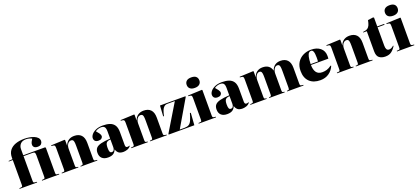

<svg xmlns="http://www.w3.org/2000/svg" viewBox="56 -2039 7174 3301"><g transform="rotate(-20 3643.0 -389.0)"><path d="M43 0V-12L77 -15Q93 -16 97.5 -25Q102 -34 102 -59V-505H29V-515L102 -521V-551Q102 -629 141 -680.5Q180 -732 250 -757Q320 -782 412 -782Q455 -782 500.5 -774.5Q546 -767 585 -751Q624 -735 648 -709.5Q672 -684 672 -648Q672 -620 652 -596.5Q632 -573 585 -573Q543 -573 522.5 -591.5Q502 -610 502 -639Q502 -664 513 -686.5Q524 -709 542 -738Q515 -751 489.5 -757.5Q464 -764 435 -764Q368 -764 333.5 -726.5Q299 -689 299 -633V-521H695L709 -512V-58Q709 -32 713.5 -24Q718 -16 734 -15L769 -12V0H454V-12L486 -15Q502 -16 507 -24.5Q512 -33 512 -60V-443Q512 -475 504 -490Q496 -505 465 -505H299V-59Q299 -35 303 -26Q307 -17 329 -15L364 -12V0Z M816 0V-12L850 -15Q864 -16 869 -24.5Q874 -33 874 -59V-444Q874 -474 867.5 -487Q861 -500 838 -502L807 -505L808 -517L1058 -528L1065 -521L1064 -417H1065Q1086 -477 1129.5 -506Q1173 -535 1233 -535Q1317 -535 1362 -487.5Q1407 -440 1407 -344V-58Q1407 -33 1413 -24.5Q1419 -16 1437 -15L1466 -12V0H1160V-12L1186 -14Q1201 -16 1205.5 -25Q1210 -34 1210 -58V-362Q1210 -412 1205 -437.5Q1200 -463 1188 -472Q1176 -481 1155 -481Q1132 -481 1112.5 -464.5Q1093 -448 1082 -420.5Q1071 -393 1071 -360V-59Q1071 -33 1075 -25Q1079 -17 1092 -15L1119 -12V0Z M1659 14Q1590 14 1551 -21Q1512 -56 1512 -123Q1512 -177 1539 -208.5Q1566 -240 1629.5 -256.5Q1693 -273 1801 -279V-412Q1801 -469 1782 -492.5Q1763 -516 1717 -516Q1693 -516 1661.5 -506Q1630 -496 1614 -480Q1644 -447 1658 -426.5Q1672 -406 1676 -393.5Q1680 -381 1680 -372Q1680 -349 1660.5 -331.5Q1641 -314 1604 -314Q1561 -314 1541.5 -334.5Q1522 -355 1522 -387Q1522 -419 1548.5 -453Q1575 -487 1628 -511Q1681 -535 1759 -535Q1832 -535 1885.5 -516.5Q1939 -498 1968.5 -453Q1998 -408 1998 -327V-91Q1998 -44 2031 -44Q2051 -44 2070 -53L2075 -45Q2046 -10 2009 2Q1972 14 1940 14Q1881 14 1851 -11.5Q1821 -37 1810 -80Q1792 -32 1756.5 -9Q1721 14 1659 14ZM1750 -51Q1775 -51 1788 -70.5Q1801 -90 1801 -122V-264Q1745 -260 1725 -235Q1705 -210 1705 -144Q1705 -92 1715.5 -71.5Q1726 -51 1750 -51Z M2087 0V-12L2121 -15Q2135 -16 2140 -24.5Q2145 -33 2145 -59V-444Q2145 -474 2138.5 -487Q2132 -500 2109 -502L2078 -505L2079 -517L2329 -528L2336 -521L2335 -417H2336Q2357 -477 2400.5 -506Q2444 -535 2504 -535Q2588 -535 2633 -487.5Q2678 -440 2678 -344V-58Q2678 -33 2684 -24.5Q2690 -16 2708 -15L2737 -12V0H2431V-12L2457 -14Q2472 -16 2476.5 -25Q2481 -34 2481 -58V-362Q2481 -412 2476 -437.5Q2471 -463 2459 -472Q2447 -481 2426 -481Q2403 -481 2383.5 -464.5Q2364 -448 2353 -420.5Q2342 -393 2342 -360V-59Q2342 -33 2346 -25Q2350 -17 2363 -15L2390 -12V0Z M2770 0V-13L3067 -505H2933Q2894 -505 2869.5 -483.5Q2845 -462 2830 -422Q2815 -382 2803 -326H2789L2801 -521H3267V-508L2979 -16H3064Q3115 -16 3145 -33.5Q3175 -51 3196 -95.5Q3217 -140 3240 -223H3256L3240 0Z M3469 -600Q3413 -600 3383 -625.5Q3353 -651 3353 -696Q3353 -740 3382 -766Q3411 -792 3469 -792Q3528 -792 3556.5 -766.5Q3585 -741 3585 -696Q3585 -651 3554.5 -625.5Q3524 -600 3469 -600ZM3320 0V-12L3356 -15Q3370 -16 3374.5 -24.5Q3379 -33 3379 -59V-444Q3379 -474 3373 -487Q3367 -500 3344 -502L3312 -505L3313 -517L3570 -528L3577 -521V-59Q3577 -33 3583 -25Q3589 -17 3606 -15L3637 -12V0Z M3838 14Q3769 14 3730 -21Q3691 -56 3691 -123Q3691 -177 3718 -208.5Q3745 -240 3808.5 -256.5Q3872 -273 3980 -279V-412Q3980 -469 3961 -492.5Q3942 -516 3896 -516Q3872 -516 3840.5 -506Q3809 -496 3793 -480Q3823 -447 3837 -426.5Q3851 -406 3855 -393.5Q3859 -381 3859 -372Q3859 -349 3839.5 -331.5Q3820 -314 3783 -314Q3740 -314 3720.5 -334.5Q3701 -355 3701 -387Q3701 -419 3727.5 -453Q3754 -487 3807 -511Q3860 -535 3938 -535Q4011 -535 4064.5 -516.5Q4118 -498 4147.5 -453Q4177 -408 4177 -327V-91Q4177 -44 4210 -44Q4230 -44 4249 -53L4254 -45Q4225 -10 4188 2Q4151 14 4119 14Q4060 14 4030 -11.5Q4000 -37 3989 -80Q3971 -32 3935.5 -9Q3900 14 3838 14ZM3929 -51Q3954 -51 3967 -70.5Q3980 -90 3980 -122V-264Q3924 -260 3904 -235Q3884 -210 3884 -144Q3884 -92 3894.5 -71.5Q3905 -51 3929 -51Z M4266 0V-12L4300 -15Q4314 -16 4319 -24.5Q4324 -33 4324 -59V-444Q4324 -474 4317.5 -487Q4311 -500 4288 -502L4257 -505L4258 -517L4508 -528L4515 -521L4514 -417H4515Q4536 -476 4578.5 -505.5Q4621 -535 4679 -535Q4812 -535 4843 -416Q4885 -535 5008 -535Q5090 -535 5134.5 -487.5Q5179 -440 5179 -344V-58Q5179 -33 5185 -24.5Q5191 -16 5209 -15L5238 -12V0H4939V-12L4960 -14Q4975 -16 4978.5 -25Q4982 -34 4982 -58V-363Q4982 -412 4977 -437.5Q4972 -463 4960.5 -472Q4949 -481 4930 -481Q4898 -481 4874 -445.5Q4850 -410 4850 -356V-59Q4850 -34 4853.5 -25.5Q4857 -17 4871 -15L4894 -12V0H4610V-12L4631 -14Q4646 -16 4649.5 -25Q4653 -34 4653 -58V-363Q4653 -412 4648 -437.5Q4643 -463 4631.5 -472Q4620 -481 4601 -481Q4580 -481 4561.5 -464.5Q4543 -448 4532 -420Q4521 -392 4521 -360V-59Q4521 -33 4525 -25Q4529 -17 4542 -15L4564 -12V0Z M5544 14Q5417 14 5346 -55.5Q5275 -125 5275 -251Q5275 -342 5314.5 -405.5Q5354 -469 5420.5 -502Q5487 -535 5567 -535Q5672 -535 5735.5 -482.5Q5799 -430 5799 -338Q5799 -327 5798.5 -315Q5798 -303 5797 -288H5478Q5478 -202 5512.5 -153Q5547 -104 5623 -104Q5664 -104 5704 -115.5Q5744 -127 5791 -162L5801 -156Q5769 -79 5703 -32.5Q5637 14 5544 14ZM5478 -304H5612Q5614 -322 5614.5 -340Q5615 -358 5615 -375Q5615 -450 5602 -483.5Q5589 -517 5560 -517Q5538 -517 5520.5 -499.5Q5503 -482 5492 -436Q5481 -390 5478 -304Z M5852 0V-12L5886 -15Q5900 -16 5905 -24.5Q5910 -33 5910 -59V-444Q5910 -474 5903.5 -487Q5897 -500 5874 -502L5843 -505L5844 -517L6094 -528L6101 -521L6100 -417H6101Q6122 -477 6165.5 -506Q6209 -535 6269 -535Q6353 -535 6398 -487.5Q6443 -440 6443 -344V-58Q6443 -33 6449 -24.5Q6455 -16 6473 -15L6502 -12V0H6196V-12L6222 -14Q6237 -16 6241.5 -25Q6246 -34 6246 -58V-362Q6246 -412 6241 -437.5Q6236 -463 6224 -472Q6212 -481 6191 -481Q6168 -481 6148.5 -464.5Q6129 -448 6118 -420.5Q6107 -393 6107 -360V-59Q6107 -33 6111 -25Q6115 -17 6128 -15L6155 -12V0Z M6733 14Q6664 14 6621.5 -19.5Q6579 -53 6579 -137V-505H6514V-515Q6568 -520 6596.5 -538.5Q6625 -557 6639.5 -591Q6654 -625 6664 -678L6761 -691L6776 -682V-521H6903V-505H6776V-166Q6776 -125 6789.5 -101.5Q6803 -78 6834 -78Q6878 -78 6918 -118L6925 -110Q6889 -51 6845 -18.5Q6801 14 6733 14Z M7097 -600Q7041 -600 7011 -625.5Q6981 -651 6981 -696Q6981 -740 7010 -766Q7039 -792 7097 -792Q7156 -792 7184.5 -766.5Q7213 -741 7213 -696Q7213 -651 7182.5 -625.5Q7152 -600 7097 -600ZM6948 0V-12L6984 -15Q6998 -16 7002.5 -24.5Q7007 -33 7007 -59V-444Q7007 -474 7001 -487Q6995 -500 6972 -502L6940 -505L6941 -517L7198 -528L7205 -521V-59Q7205 -33 7211 -25Q7217 -17 7234 -15L7265 -12V0Z"/></g></svg>

Font: Literata 72pt ExtraBold
Style: Regular
Weight: 800
Designer: Latin by Veronika Burian and Jose Scaglione. Greek by Irene Vlachou. Cyrillic by Vera Evstafieva.
Foundry: TypeTogether
Version: Version 3.002